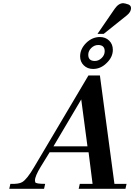

<svg xmlns="http://www.w3.org/2000/svg" viewBox="-20 -1183 848 1203"><path d="M773 -31 766 0H473L480 -31H560L535 -229H291L235 -138Q199 -79 199 -52Q199 -47 201 -41Q205 -31 263 -31L256 0H38L45 -31Q98 -29 119 -42Q149 -59 195 -138L534 -710H606L697 -31ZM528 -266 489 -560 315 -266ZM785 -1155Q801 -1148 801 -1132Q801 -1108 775 -1087L630 -971H591L698 -1127Q723 -1163 752 -1163Q761 -1163 785 -1155ZM563 -751Q528 -751 505 -773.5Q482 -796 482 -830Q482 -876 520 -914Q558 -951 606 -951Q641 -951 664 -928.5Q687 -906 687 -871Q687 -825 648 -788Q611 -751 563 -751ZM636 -862Q636 -901 595 -901Q571 -901 552 -882.5Q533 -864 533 -840Q533 -801 574 -801Q598 -801 617 -819.5Q636 -838 636 -862Z"/></svg>

Font: GFS Didot
Style: Bold Italic
Weight: 700
Italic angle: -12°
Designer: Designed by Takis Katsoulidis and George D. Matthiopoulos.
Foundry: Designed by Takis Katsoulidis and George D. Matthiopoulos.
Version: Version 1.0